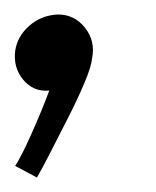

<svg xmlns="http://www.w3.org/2000/svg" viewBox="-28 -130 216 265"><path d="M-7 -60Q-4 -80 12.5 -94.5Q29 -109 52 -110Q75 -110 89.5 -91.5Q104 -73 99 -49Q98 -38 88.5 -15.5Q79 7 66 32.5Q53 58 41.5 80.5Q30 103 23 115L-7 99Q2 85 16 53.5Q30 22 40 -5Q18 -3 4 -20Q-10 -37 -7 -60Z"/></svg>

Font: Kulim Park
Style: Italic
Weight: 400
Italic angle: -8°
Designer: Noponies / Dale Sattler
Foundry: Noponies
Version: Version 1.000; ttfautohint (v1.8.3)